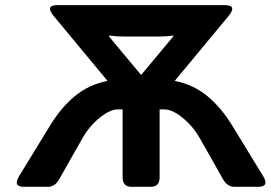

<svg xmlns="http://www.w3.org/2000/svg" viewBox="-20 -720 1043 740"><path d="M72.8 0Q28.3 0 54.2 -42L171.9 -234.4Q215.3 -305.7 268.6 -349.6Q321.8 -393.6 394 -408.2V-408.7L187 -658.2Q152.3 -700.2 201.7 -700.2H846.2Q895.5 -700.2 860.8 -658.2L653.8 -408.7V-408.2Q726.1 -393.6 779.3 -349.6Q832.5 -305.7 876 -234.4L993.7 -42Q1019.5 0 975.1 0H883.8Q856 0 839.8 -28.8L750 -187.5Q724.6 -232.4 684.6 -265.4Q644.5 -298.3 613.8 -298.3H595.2V-36.6Q595.2 0 561 0H486.8Q452.6 0 452.6 -36.6V-298.3H434.1Q403.3 -298.3 363.3 -265.4Q323.2 -232.4 297.9 -187.5L208 -28.8Q191.9 0 164.1 0ZM400.4 -579.1 523.4 -431.6H524.4L647.5 -579.1V-583Q618.2 -579.1 588.9 -579.1H459Q429.7 -579.1 400.4 -583Z"/></svg>

Font: Istok Web
Style: Bold
Weight: 700
Designer: Andrey V. Panov
Foundry: Andrey V. Panov
Version: Version 1.0.2g